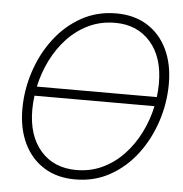

<svg xmlns="http://www.w3.org/2000/svg" viewBox="-53 -789 812 850"><g transform="rotate(5 353.0 -364.0)"><path d="M311.5 10.3Q231.4 10.3 173.3 -25.9Q115.2 -62 83.7 -127.4Q52.2 -192.9 52.2 -279.8Q52.2 -364.7 78.9 -446.3Q105.5 -527.8 155.3 -593.8Q205.1 -659.7 274.7 -698.7Q344.2 -737.8 430.2 -737.8Q509.8 -737.8 567.9 -701.7Q626 -665.5 657.2 -600.1Q688.5 -534.7 688.5 -447.3Q688.5 -362.3 661.9 -280.8Q635.3 -199.2 585.9 -133.5Q536.6 -67.9 467 -28.8Q397.5 10.3 311.5 10.3ZM107.4 -384.3H640.6Q644.5 -415 644.5 -446.3Q644.5 -562 585.7 -628.9Q526.9 -695.8 428.7 -695.8Q365.2 -695.8 312 -670.7Q258.8 -645.5 217.5 -601.8Q176.3 -558.1 148.4 -502Q120.6 -445.8 107.4 -384.3ZM313.5 -31.7Q376.5 -31.7 429.4 -56.9Q482.4 -82 523.4 -125.5Q564.5 -168.9 592.5 -225.1Q620.6 -281.2 633.8 -343.3H100.6Q96.2 -311.5 96.2 -280.8Q96.2 -165.5 154.8 -98.6Q213.4 -31.7 313.5 -31.7Z"/></g></svg>

Font: Inter Display ExtraLight
Style: Italic
Weight: 200
Italic angle: -9.39999°
Designer: Rasmus Andersson
Foundry: rsms
Version: Version 4.000;git-a52131595